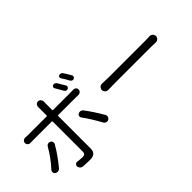

<svg xmlns="http://www.w3.org/2000/svg" viewBox="-53 -1383 1999 1999"><g transform="rotate(-45 946.5 -384.0)"><path d="M921.9 -711.9Q925.8 -706.1 925.8 -699.2Q925.8 -694.3 923.8 -690.4Q919.9 -678.7 909.2 -673.8Q898.4 -668.9 886.7 -672.9Q875 -676.8 868.2 -688.5Q842.8 -736.3 818.4 -772.5Q811.5 -781.2 814.5 -792Q817.4 -802.7 828.1 -807.6Q835 -810.5 841.8 -810.5Q846.7 -810.5 851.6 -808.6Q863.3 -805.7 871.1 -794.9Q899.4 -752 921.9 -711.9ZM802.7 -681.6Q808.6 -671.9 804.7 -660.2Q800.8 -648.4 789.1 -643.6Q778.3 -638.7 766.6 -643.1Q754.9 -647.5 749 -658.2Q724.6 -703.1 699.2 -744.1Q692.4 -752.9 695.8 -763.7Q699.2 -774.4 709 -779.3Q715.8 -782.2 722.7 -782.2Q728.5 -782.2 733.4 -780.3Q746.1 -776.4 752.9 -765.6Q778.3 -725.6 802.7 -681.6ZM218.8 -366.2Q226.6 -380.9 241.7 -385.7Q256.8 -390.6 271.5 -383.8Q286.1 -377 291 -361.8Q295.9 -346.7 288.1 -333Q230.5 -231.4 141.6 -124Q129.9 -110.4 112.3 -107.4Q109.4 -107.4 106.4 -107.4Q91.8 -107.4 80.1 -115.2Q64.5 -126 64.5 -144.5Q64.5 -158.2 74.2 -168.9Q157.2 -258.8 218.8 -366.2ZM785.2 -521.5H527.3Q520.5 -521.5 520.5 -513.7V-37.1Q520.5 2.9 499.5 22.9Q478.5 43 434.6 43Q388.7 43 332 39.1Q315.4 38.1 302.7 25.9Q290 13.7 288.1 -3.9Q287.1 -18.6 297.9 -29.3Q308.6 -40 324.2 -38.1Q369.1 -32.2 400.4 -32.2Q439.5 -32.2 439.5 -70.3V-513.7Q439.5 -521.5 431.6 -521.5H161.1Q139.6 -521.5 118.2 -520.5Q117.2 -520.5 116.2 -520.5Q100.6 -520.5 88.9 -531.2Q76.2 -543 76.2 -559.6Q76.2 -577.1 88.9 -587.9Q100.6 -598.6 115.2 -598.6Q117.2 -598.6 118.2 -598.6Q139.6 -596.7 161.1 -596.7H431.6Q439.5 -596.7 439.5 -604.5V-700.2L438.5 -727.5Q438.5 -744.1 449.2 -756.8Q460.9 -771.5 479.5 -771.5Q498 -771.5 509.8 -756.8Q521.5 -744.1 521.5 -727.5L520.5 -699.2V-604.5Q520.5 -596.7 527.3 -596.7H784.2Q805.7 -596.7 825.2 -597.7Q826.2 -597.7 827.1 -597.7Q842.8 -597.7 854.5 -587.9Q866.2 -577.1 866.2 -560.5Q866.2 -543.9 854.5 -532.2Q841.8 -520.5 826.2 -520.5Q825.2 -520.5 825.2 -520.5Q810.5 -521.5 785.2 -521.5ZM679.7 -334Q673.8 -342.8 673.8 -353.5Q673.8 -356.4 673.8 -360.4Q676.8 -375 690.4 -381.8Q700.2 -387.7 711.9 -387.7Q716.8 -387.7 721.7 -386.7Q738.3 -382.8 748 -370.1Q810.5 -287.1 876 -175.8Q881.8 -166 881.8 -155.3Q881.8 -149.4 880.9 -143.6Q876 -127 860.4 -118.2Q850.6 -113.3 840.8 -113.3Q835 -113.3 829.1 -115.2Q812.5 -120.1 803.7 -135.7Q741.2 -251 679.7 -334Z M1083 -337.9Q1081.1 -337.9 1080.1 -337.9Q1061.5 -337.9 1047.9 -350.6Q1033.2 -364.3 1033.2 -384.3Q1033.2 -404.3 1047.9 -418Q1061.5 -430.7 1080.1 -430.7Q1081.1 -430.7 1083 -430.7Q1130.9 -427.7 1172.9 -427.7H1720.7Q1751 -427.7 1779.3 -429.7Q1781.2 -429.7 1782.2 -429.7Q1800.8 -429.7 1814.5 -417Q1829.1 -403.3 1829.1 -383.8Q1829.1 -364.3 1814.5 -350.6Q1800.8 -337.9 1783.2 -337.9Q1781.2 -337.9 1779.3 -337.9Q1748 -339.8 1721.7 -339.8H1172.9Q1125 -339.8 1083 -337.9Z"/></g></svg>

Font: Gen Jyuu Gothic P Regular
Style: Regular
Weight: 400
Designer: [Source Han Sans]
Ryoko NISHIZUKA  (kana & ideographs); Paul D. Hunt (Latin, Greek & Cyrillic); Wenlong ZHANG  (bopomofo
Version: Version 1.002.20150607